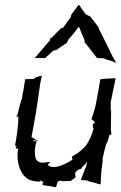

<svg xmlns="http://www.w3.org/2000/svg" viewBox="-20 -769 514 817"><path d="M58 -273C58 -265 58 -251 57 -241L53 -205C50 -188 48 -168 44 -151C44 -151 47 -149 47 -148C48 -147 50 -146 51 -145C50 -144 48 -143 48 -142C42 -132 57 -138 57 -139C48 -87 62 -27 103 -5C116 1 132 4 152 4C152 2 152 -2 151 -5C154 3 160 0 163 6C164 7 165 8 166 8C159 11 157 19 170 20C184 21 206 25 216 28V27C227 24 214 -1 241 0L244 2C257 1 270 2 280 1C288 -4 295 -9 302 -15C301 -19 299 -28 300 -34C308 -46 318 -50 327 -51V-52C327 -56 330 -58 332 -60C339 -66 346 -74 351 -82C350 -74 347 -66 346 -57L343 -54C337 -37 330 -19 324 -3C333 -3 345 -2 354 0L358 3C376 6 393 12 407 16H408C409 -6 410 -31 413 -55L417 -86C417 -87 417 -92 416 -92C418 -101 421 -113 423 -123L432 -157C432 -158 434 -160 434 -161L437 -164L445 -193C447 -195 452 -198 454 -197V-198C453 -207 451 -219 452 -231L453 -298L451 -303C452 -313 451 -327 451 -335C454 -345 456 -358 458 -368L466 -407C468 -417 471 -427 472 -436C472 -436 471 -436 466 -436C453 -435 440 -435 427 -434C421 -434 413 -432 407 -432C404 -416 401 -397 398 -380L387 -321C383 -302 374 -278 369 -261V-260C376 -263 379 -249 386 -247C383 -246 379 -244 377 -242C372 -238 375 -226 378 -223C373 -196 360 -172 347 -151C330 -131 315 -122 306 -114H305C292 -105 285 -105 286 -100C287 -97 287 -92 289 -91H290C270 -77 211 -42 183 -67C186 -72 191 -78 194 -81C182 -79 167 -76 155 -77C136 -81 129 -93 129 -113C126 -129 130 -149 136 -168H135C130 -166 121 -170 118 -172H125C131 -172 138 -170 142 -168L143 -169C139 -171 133 -174 128 -177C125 -179 118 -185 114 -185C123 -235 134 -291 141 -343L151 -413C153 -424 156 -436 158 -446C158 -446 157 -446 151 -446C145 -444 136 -441 128 -438L126 -434V-433C113 -433 100 -432 87 -432L79 -381L77 -375L73 -346L70 -343L54 -280C53 -278 48 -274 47 -274ZM126 -521H127L125 -520ZM127 -521C136 -522 140 -523 147 -523L144 -522H172C184 -532 195 -543 207 -554H211L212 -555L220 -556C234 -567 253 -578 265 -587H266C265 -589 268 -596 270 -598L271 -601C288 -619 303 -639 316 -656C323 -639 330 -619 339 -600L341 -587C341 -586 341 -585 340 -585H341C341 -585 342 -586 343 -586C360 -564 377 -543 393 -522C402 -522 413 -521 423 -521L431 -516C446 -513 462 -507 473 -502L474 -503C464 -519 453 -539 445 -558L399 -650V-651H400C400 -651 401 -651 402 -650V-651C401 -651 400 -651 400 -652L364 -699C362 -699 362 -700 361 -701H359L344 -709C334 -722 325 -736 316 -749L314 -748C304 -735 294 -721 283 -706C282 -702 282 -699 281 -695C269 -681 258 -663 248 -650V-651C247 -652 240 -648 238 -647L198 -607C196 -606 193 -604 192 -605L191 -604C192 -604 193 -600 193 -598C170 -572 149 -546 127 -521Z"/></svg>

Font: Charger Mayhem
Style: Obl
Weight: 400
Designer: Jasper
Foundry: Cannot Into Space Fonts
Version: Version 0.98